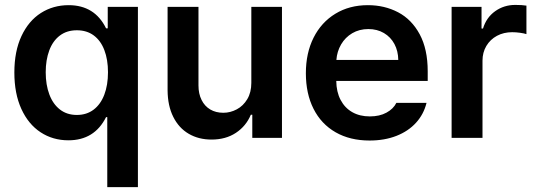

<svg xmlns="http://www.w3.org/2000/svg" viewBox="-20 -558 2165 777"><path d="M414.1 -84H409.2Q362.3 9.8 256.8 9.8Q193.8 9.8 144.3 -22.7Q94.7 -55.2 66.4 -117.2Q38.1 -179.2 38.1 -264.6Q38.1 -350.6 66.9 -412.1Q95.7 -473.6 145.5 -505.4Q195.3 -537.1 257.8 -537.1Q363.3 -537.1 409.2 -443.4H416V-530.3H538.1V199.2H414.1ZM417 -265.6Q417 -316.9 402.3 -355.2Q387.7 -393.6 359.4 -414.6Q331.1 -435.5 291 -435.5Q250.5 -435.5 222.2 -414.1Q193.8 -392.6 179.4 -354Q165 -315.4 165 -265.6Q165 -214.8 179.7 -175.8Q194.3 -136.7 222.7 -114.7Q251 -92.8 291 -92.8Q330.6 -92.8 358.9 -114.3Q387.2 -135.7 402.1 -174.8Q417 -213.9 417 -265.6Z M997.1 -530.3H1121.1V0H1001V-93.8H995.1Q976.1 -47.9 934.8 -20.5Q893.6 6.8 835.9 6.8Q783.7 6.8 743.7 -16.6Q703.6 -40 681.2 -85Q658.7 -129.9 658.2 -192.4V-530.3H783.2V-211.9Q783.2 -178.7 795.7 -153.6Q808.1 -128.4 830.8 -115Q853.5 -101.6 883.8 -101.6Q912.1 -101.6 938.2 -115.5Q964.4 -129.4 980.7 -156.7Q997.1 -184.1 997.1 -222.7Z M1217.8 -261.7Q1217.8 -343.3 1249 -405.5Q1280.3 -467.8 1337.2 -502.4Q1394 -537.1 1468.8 -537.1Q1536.1 -537.1 1591.1 -508.3Q1646 -479.5 1678.5 -419.2Q1710.9 -358.9 1710.9 -269.5V-230.5H1340.8Q1341.3 -186 1358.4 -153.6Q1375.5 -121.1 1405.8 -104Q1436 -86.9 1476.6 -86.9Q1516.1 -86.9 1543.9 -102.1Q1571.8 -117.2 1584 -141.6H1706.1Q1694.8 -95.7 1663.6 -61.3Q1632.3 -26.9 1584.2 -8.1Q1536.1 10.7 1475.6 10.7Q1396.5 10.7 1338.1 -22.7Q1279.8 -56.2 1248.8 -117.7Q1217.8 -179.2 1217.8 -261.7ZM1591.8 -315.4Q1591.3 -351.6 1576.2 -379.9Q1561 -408.2 1533.7 -424.3Q1506.3 -440.4 1470.7 -440.4Q1434.1 -440.4 1405.5 -423.6Q1377 -406.7 1360.4 -378.2Q1343.8 -349.6 1341.3 -315.4Z M1807.6 -530.3H1928.7V-442.4H1934.6Q1948.2 -487.3 1983.9 -512.7Q2019.5 -538.1 2065.4 -538.1Q2092.8 -538.1 2110.4 -535.2V-419.9Q2102.1 -422.9 2085 -425.3Q2067.9 -427.7 2052.7 -427.7Q2018.6 -427.7 1991.2 -413.1Q1963.9 -398.4 1948.2 -372.1Q1932.6 -345.7 1932.6 -312.5V0H1807.6Z"/></svg>

Font: WEMIX Pretendard SemiBold
Style: Regular
Weight: 600
Designer: Base glyphs from Inter by Rasmus Andersson; Hangeul glyphs from Noto Sans CJK(Source Han Sans) by Jang Soo-young and Kan
Foundry: Kil Hyung-jin
Version: Version 1.000